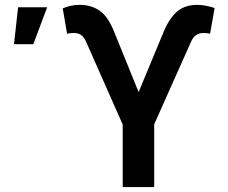

<svg xmlns="http://www.w3.org/2000/svg" viewBox="-20 -757 923 777"><path d="M476.6 0V-252.9L327.6 -589.8Q320.3 -606.4 308.6 -615Q296.9 -623.5 279.3 -623.5Q272.5 -623.5 263.4 -622.6Q254.4 -621.6 251.5 -620.1L233.9 -723.1Q250 -730 266.6 -733.6Q283.2 -737.3 303.2 -737.3Q348.6 -737.3 383.1 -713.9Q417.5 -690.4 442.9 -626L541 -384.3L640.1 -623Q663.1 -680.2 694.8 -708.7Q726.6 -737.3 778.3 -737.3Q796.9 -737.3 814.5 -733.6Q832 -730 848.6 -724.6L830.1 -620.1Q827.6 -621.6 818.4 -622.6Q809.1 -623.5 802.7 -623.5Q785.2 -623.5 773.2 -614.7Q761.2 -606 753.9 -589.8L604 -253.9V0ZM36.6 -578.1 53.2 -727.5H170.9L114.7 -578.1Z"/></svg>

Font: Inter 18pt SemiBold
Style: Regular
Weight: 600
Designer: Rasmus Andersson
Foundry: rsms
Version: Version 4.001;git-66647c0bb